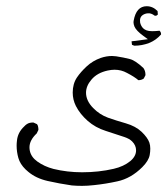

<svg xmlns="http://www.w3.org/2000/svg" viewBox="-20 -443 540 620"><path d="M87.9 -47.4Q86.4 -47.4 83.7 -47.4Q81.1 -47.4 76.7 -46.4Q66.9 -44.4 58.1 -34.7Q37.1 -15.1 34.7 11.7Q33.7 19.5 33.7 27.3Q33.7 47.4 39.3 67.1Q44.9 86.9 62.5 104L71.3 111.8Q96.2 132.8 133.8 141.4Q171.4 149.9 211.9 155.8Q227.1 157.2 244.9 157.2Q262.7 157.2 283.7 154.8Q321.3 150.9 358.9 142.6Q402.8 133.3 439.5 96.7Q460 76.2 463.4 57.6Q465.3 47.4 465.3 36.9Q465.3 26.4 462.4 17.6Q456.5 1 437.3 -17.3Q418 -35.6 386.5 -44.7Q355 -53.7 328.6 -63Q301.8 -72.8 280.8 -94.2Q257.8 -117.7 257.8 -143.6Q257.8 -165.5 275.4 -186Q293.9 -208 328.1 -215.3Q339.4 -217.8 350.1 -217.8Q371.6 -217.8 390.1 -207.5Q414.6 -194.8 426.8 -184.1Q426.8 -184.1 426.8 -184.1Q437 -184.1 444.3 -189.5L449.7 -200.2Q449.7 -200.7 449.7 -201.7Q449.7 -214.4 442.9 -223.6Q416 -248.5 398.9 -252.4Q380.4 -257.3 355 -261.2Q348.1 -262.2 341.8 -262.2Q323.7 -262.2 305.2 -255.9Q279.3 -246.6 260.3 -229Q240.7 -210.9 228.5 -192.9Q214.8 -172.4 214.8 -144Q214.8 -121.1 225.1 -100.6Q238.3 -74.7 263.2 -52.7Q288.1 -30.8 321.5 -20.3Q355 -9.8 381.8 -0.5Q397.9 4.9 406.7 13.7Q419.4 26.4 419.4 42.5Q419.4 61.5 400.9 77.1Q379.4 94.7 347.2 102.1Q298.8 113.3 245.1 113.3Q197.3 113.3 152.8 102.5Q123 94.7 100.6 78.6L91.3 70.8Q75.2 54.7 75.2 32.7Q75.2 9.8 98.6 -12.2L104 -23.4Q104 -24.4 104 -26.4Q104 -28.3 103.5 -31.2Q103 -37.6 99.6 -42ZM481.9 -392.1Q486.3 -392.1 489.7 -396L488.8 -407.2Q473.6 -422.9 453.6 -422.9Q419.9 -422.9 411.6 -376Q411.1 -373.5 411.1 -371.1Q411.1 -365.2 414.1 -357.4Q419.9 -343.8 442.9 -327.1L457.5 -316.4Q421.4 -311.5 404.8 -309.6L406.2 -298.3L413.6 -295.4Q438.5 -295.4 461.4 -304.2Q482.9 -312.5 500 -331.5Q500 -332.5 500 -333.5Q500 -339.4 495.1 -343.8Q482.4 -342.3 471.2 -342.3Q460 -342.3 453.1 -345Q446.3 -347.7 442.4 -351.6Q435.5 -358.4 432.6 -369.6Q432.1 -373.5 432.1 -377Q432.1 -386.2 438 -392.1Q441.4 -395.5 447 -397.7Q452.6 -399.9 456.8 -399.9Q460.9 -399.9 463.4 -399.9Q471.7 -398.4 479 -392.6Q480.5 -392.1 481.9 -392.1Z"/></svg>

Font: Bakudai
Style: ExtraLight
Weight: 200
Version: Version 1.48